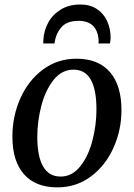

<svg xmlns="http://www.w3.org/2000/svg" viewBox="-20 -820 594 852"><path d="M519 -331.5Q519 -242.5 483.2 -163.5Q447.5 -84.5 382.8 -36.5Q318 11.5 234.5 11.5Q137.5 11.5 86.2 -47Q35 -105.5 35 -213.5Q35 -304.5 70.5 -384Q106 -463.5 170.8 -511.5Q235.5 -559.5 319.5 -559.5Q416.5 -559.5 467.8 -500.2Q519 -441 519 -331.5ZM145.5 -212.5Q145.5 -125.5 171.5 -81Q197.5 -36.5 249 -36.5Q300 -36.5 336 -81.8Q372 -127 390 -195.8Q408 -264.5 408 -334.5Q408 -511 306.5 -511Q254.5 -511 218.2 -465.8Q182 -420.5 163.8 -351.8Q145.5 -283 145.5 -212.5ZM471 -653.5Q470.5 -642.5 468 -627H417Q418 -637.5 417.5 -646Q409 -727.5 328.5 -727.5Q276 -727.5 251.2 -697.8Q226.5 -668 222 -627H172Q172 -637.5 172.5 -643.5Q174.5 -683.5 193.8 -719.2Q213 -755 249.5 -777.5Q286 -800 336.5 -800Q380 -800 410.2 -779.8Q440.5 -759.5 455.5 -726.2Q470.5 -693 471 -653.5Z"/></svg>

Font: Merriweather Text
Style: Italic
Weight: 400
Italic angle: -7.8°
Designer: Eben Sorkin
Foundry: Eben Sorkin
Version: Version 2.100